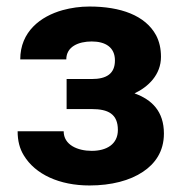

<svg xmlns="http://www.w3.org/2000/svg" viewBox="-20 -558 553 588"><path d="M341 -160C341 -116 306 -96 261 -96C218 -96 175 -114 175 -156H34C34 -127 40 -103 53 -82C88 -24 162 10 254 10C321 10 378 -5 418 -32C454 -56 482 -93 482 -149C482 -217 445 -253 392 -272C434 -292 473 -329 473 -384C473 -409 468 -431 458 -450C425 -511 349 -538 254 -538C225 -538 198 -534 172 -527C104 -508 42 -461 42 -376H183C183 -415 220 -431 261 -431C303 -431 332 -413 332 -373C332 -332 306 -316 261 -316H184V-224H261C311 -224 341 -209 341 -160Z"/></svg>

Font: Asimov
Style: Regular
Weight: 500
Designer: Google
Version: Version 2.000980; 2014